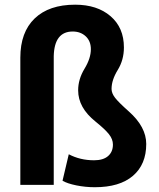

<svg xmlns="http://www.w3.org/2000/svg" viewBox="-20 -781 671 811"><path d="M207 0H65.9V-537.6Q65.9 -645 126.5 -703.1Q187 -761.2 297.4 -761.2Q390.6 -761.2 447 -712.6Q503.4 -664.1 503.4 -580.6Q503.4 -527.8 477.3 -485.4Q451.2 -442.9 451.2 -405.3Q451.2 -387.2 466.1 -367.9Q481 -348.6 523.9 -310.5Q597.7 -245.1 597.7 -172.9Q597.7 -86.4 541.5 -38.3Q485.4 9.8 380.4 9.8Q340.8 9.8 302.2 2Q263.7 -5.9 244.1 -17.6L270.5 -129.4Q318.4 -104 377.4 -104Q416 -104 436.5 -121.8Q457 -139.6 457 -170.4Q457 -192.9 440.2 -214.1Q423.3 -235.4 383.3 -267.6Q310.1 -326.2 310.1 -399.4Q310.1 -446.3 336.9 -490.5Q363.8 -534.7 363.8 -573.2Q363.8 -607.4 342 -627.7Q320.3 -647.9 287.1 -647.9Q209.5 -647.9 207 -543.9Z"/></svg>

Font: TypoPRO Roboto
Style: Bold
Weight: 700
Designer: Google
Version: Version 2.136; 2016